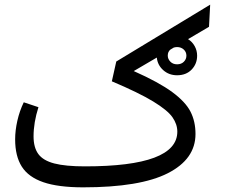

<svg xmlns="http://www.w3.org/2000/svg" viewBox="-20 -790 967 824"><path d="M877 -675 787 -622Q805 -611 815.5 -592Q826 -573 826 -551Q826 -516 802.5 -491.5Q779 -467 740 -467Q705 -467 680.5 -489Q656 -511 653 -543L554 -485Q662 -437 719 -395Q776 -353 797.5 -311Q819 -269 819 -215Q819 -107 700 -46.5Q581 14 337 14Q230 14 166 -8Q102 -30 73.5 -75Q45 -120 45 -192Q45 -230 54.5 -272Q64 -314 82 -351L145 -330Q124 -264 124 -205Q124 -157 144.5 -129Q165 -101 213 -88.5Q261 -76 345 -76Q741 -76 741 -225Q741 -257 720 -287Q699 -317 637.5 -354.5Q576 -392 460 -441L479 -526L882 -770ZM726 -586 711 -577Q700 -568 700 -551Q700 -537 711 -525.5Q722 -514 740 -514Q758 -514 769 -525Q780 -536 780 -551Q780 -567 768.5 -577.5Q757 -588 740 -588Q734 -588 726 -586Z"/></svg>

Font: Fira GO
Style: Regular
Weight: 400
Designer: Carrois Corporate
Foundry: Carrois Corporate GbR
Version: Version 0.300